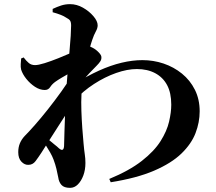

<svg xmlns="http://www.w3.org/2000/svg" viewBox="-20 -843 1040 926"><path d="M507 20Q604 -20 664 -67Q724 -114 754.5 -162.5Q785 -211 795.5 -256.5Q806 -302 806 -338Q806 -395 786 -432.5Q766 -470 728.5 -490Q691 -510 640 -510Q594 -510 540 -491Q486 -472 433.5 -438Q381 -404 342 -361L339 -438Q401 -477 457.5 -502.5Q514 -528 566.5 -540.5Q619 -553 667 -553Q720 -553 769 -536.5Q818 -520 857.5 -488Q897 -456 920 -410Q943 -364 943 -306Q943 -253 923 -201Q903 -149 855 -102.5Q807 -56 723.5 -20Q640 16 514 36ZM117 -48Q99 -47 83.5 -63Q68 -79 68 -109Q68 -133 76 -152Q84 -171 99 -187Q119 -207 148.5 -240.5Q178 -274 210.5 -315Q243 -356 275 -400.5Q307 -445 333 -488L341 -358Q321 -327 301 -296Q281 -265 261 -234Q241 -203 221 -171.5Q201 -140 180 -107Q165 -84 151.5 -66Q138 -48 117 -48ZM318 63Q289 63 276.5 49Q264 35 261 13Q257 -8 252 -29Q247 -50 238 -74Q232 -90 222 -107.5Q212 -125 200.5 -143Q189 -161 175 -177L184 -198Q193 -188 209 -174Q225 -160 241 -147.5Q257 -135 264 -128Q287 -108 289 -139Q290 -166 291 -212Q292 -258 294.5 -312Q297 -366 300 -416Q303 -459 307 -505Q311 -551 315 -593.5Q319 -636 321 -669.5Q323 -703 323 -720Q323 -736 318 -743.5Q313 -751 299 -758Q289 -765 272.5 -771.5Q256 -778 234 -784V-800Q255 -810 275 -816.5Q295 -823 318 -823Q350 -823 380 -806Q410 -789 430.5 -765Q451 -741 451 -721Q451 -707 442 -691Q433 -675 425 -651Q418 -632 409.5 -597.5Q401 -563 393 -523.5Q385 -484 379.5 -448Q374 -412 373 -389Q371 -352 372.5 -308.5Q374 -265 377 -223.5Q380 -182 383 -151Q386 -117 389 -98Q392 -79 392 -57Q392 -24 382 3Q372 30 355.5 46.5Q339 63 318 63ZM196 -409Q172 -409 148.5 -424.5Q125 -440 107 -462.5Q89 -485 82 -507Q79 -520 80 -534Q81 -548 82 -561L94 -566Q107 -549 119 -539Q131 -529 149 -529Q165 -529 195.5 -538.5Q226 -548 262 -562.5Q298 -577 330 -591Q362 -605 379 -615Q392 -621 403 -620.5Q414 -620 426 -613Q442 -605 455.5 -591Q469 -577 469 -568Q470 -557 464 -547.5Q458 -538 446 -526Q431 -511 412 -491Q393 -471 374 -449.5Q355 -428 342 -410L345 -471Q349 -479 353.5 -492Q358 -505 360 -513Q342 -505 319.5 -492.5Q297 -480 277 -468Q257 -456 246 -448Q231 -437 222 -423Q213 -409 196 -409Z"/></svg>

Font: Noto Serif JP ExtraBold
Style: Regular
Weight: 800
Designer: Ryoko NISHIZUKA 西塚涼子 (kana & ideographs); Frank Grießhammer (Latin, Greek & Cyrillic); Wenlong ZHANG 张文龙 (bopomofo); San
Foundry: Adobe
Version: Version 2.003-H1;hotconv 1.1.1;makeotfexe 2.6.0